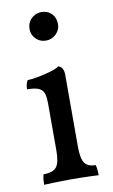

<svg xmlns="http://www.w3.org/2000/svg" viewBox="-82 -743 465 790"><g transform="rotate(-10 150.5 -348.0)"><path d="M37 3Q37 -7 38 -18.5Q39 -30 42 -40Q82 -40 96.5 -58.5Q111 -77 111 -127V-325Q111 -348 106.5 -364Q102 -380 86 -388Q70 -396 36 -396Q36 -407 38 -416Q40 -425 45 -433Q60 -433 87 -438Q114 -443 140.5 -450.5Q167 -458 179 -467Q188 -464 194.5 -455Q201 -446 201 -427V-127Q201 -77 214.5 -58.5Q228 -40 260 -40Q263 -30 264 -17Q265 -4 265 3Q248 2 229 1.5Q210 1 190.5 0.5Q171 0 152 0Q133 0 112.5 0.5Q92 1 73 1.5Q54 2 37 3ZM148 -580Q123 -580 106 -597Q89 -614 89 -638Q89 -665 107 -682Q125 -699 148 -699Q175 -699 191.5 -682Q208 -665 208 -638Q208 -615 190.5 -597.5Q173 -580 148 -580Z"/></g></svg>

Font: Vollkorn
Style: Regular
Weight: 400
Designer: Friedrich Althausen
Foundry: Friedrich Althausen
Version: Version 4.104